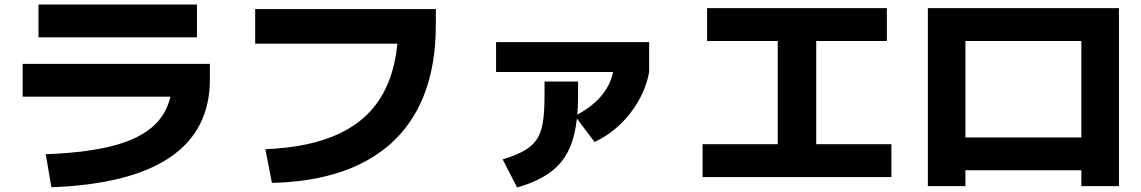

<svg xmlns="http://www.w3.org/2000/svg" viewBox="-20 -769 5040 848"><path d="M182 -88Q379 -95 502 -131.5Q625 -168 683 -239Q741 -310 741 -418L818 -342H80V-487H907V-418Q907 -194 731.5 -74.5Q556 45 207 58ZM150 -604V-749H850V-604Z M1152 -110Q1352 -118 1482 -180.5Q1612 -243 1675.5 -362.5Q1739 -482 1739 -661L1820 -576H1107V-729H1905V-661Q1905 -438 1823 -284.5Q1741 -131 1579.5 -49Q1418 33 1181 39Z M2200 -65Q2259 -83 2295 -103.5Q2331 -124 2350.5 -153Q2370 -182 2377.5 -228Q2385 -274 2385 -344V-409H2533V-344Q2533 -223 2507 -144Q2481 -65 2422 -17Q2363 31 2264 59ZM2519 -257Q2597 -297 2640 -350.5Q2683 -404 2692 -474L2847 -451Q2835 -385 2801 -325Q2767 -265 2717.5 -218Q2668 -171 2606 -142ZM2171 -451V-583H2847V-451Z M3083 13V-132H3415V-588H3103V-733H3897V-588H3585V-132H3917V13Z M4078 53V-733H4922V53H4756V-17H4244V53ZM4244 -162H4756V-588H4244Z"/></svg>

Font: M PLUS 1 Thin ExtraBold
Style: Regular
Weight: 800
Version: Version 1.001